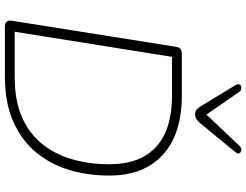

<svg xmlns="http://www.w3.org/2000/svg" viewBox="-128 -854 982 765"><g transform="rotate(90 362.5 -471.0)"><path d="M284 0H85Q72 0 66 -7Q60 -14 62 -27L166 -682Q169 -705 193 -705H360Q513 -705 596 -629.5Q679 -554 679 -416Q679 -331 656.5 -256Q634 -181 586 -123.5Q538 -66 463.5 -33Q389 0 284 0ZM206 -666 106 -39H286Q382 -39 448.5 -69Q515 -99 556 -152Q597 -205 615.5 -273Q634 -341 634 -416Q634 -538 565 -602Q496 -666 359 -666ZM434 -758Q423 -758 416 -764Q409 -770 403 -780L318 -920Q314 -928 315.5 -933.5Q317 -939 322.5 -941Q328 -943 335 -941.5Q342 -940 347 -932L436 -803L561 -935Q567 -941 573.5 -942Q580 -943 585 -940Q590 -937 591 -931.5Q592 -926 586 -919L472 -780Q463 -769 454.5 -763.5Q446 -758 434 -758Z"/></g></svg>

Font: Nunito Variable Extra Light
Style: Italic
Weight: 200
Italic angle: -9°
Designer: Vernon Adams
Foundry: Vernon Adams
Version: Version 3.602